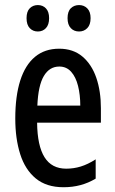

<svg xmlns="http://www.w3.org/2000/svg" viewBox="-20 -744 464 773"><path d="M218.3 -547.9Q274.4 -547.9 311.8 -516.4Q349.1 -484.9 367.7 -430.9Q386.2 -377 386.2 -308.6V-250H129.4Q130.4 -157.2 159.2 -111.1Q188 -64.9 246.6 -64.9Q276.9 -64.9 305.4 -73.7Q334 -82.5 365.2 -102.5V-24.9Q335.9 -7.3 304 1.2Q272 9.8 235.8 9.8Q167 9.8 124 -25.6Q81.1 -61 61.3 -123.5Q41.5 -186 41.5 -266.6Q41.5 -356.9 61.5 -419.7Q81.5 -482.4 120.8 -515.1Q160.2 -547.9 218.3 -547.9ZM218.8 -476.1Q179.2 -476.1 156.5 -438Q133.8 -399.9 130.4 -318.8H303.2Q303.2 -362.3 294.2 -398.2Q285.2 -434.1 266.4 -455.1Q247.6 -476.1 218.8 -476.1ZM86.9 -670.9Q86.9 -697.8 99.9 -710.7Q112.8 -723.6 132.3 -723.6Q152.3 -723.6 165 -710.2Q177.7 -696.8 177.7 -670.9Q177.7 -644.5 165 -630.9Q152.3 -617.2 132.3 -617.2Q112.8 -617.2 99.9 -630.6Q86.9 -644 86.9 -670.9ZM252 -670.9Q252 -697.8 265.1 -710.7Q278.3 -723.6 298.3 -723.6Q318.4 -723.6 331.5 -710.2Q344.7 -696.8 344.7 -670.9Q344.7 -644.5 331.5 -630.9Q318.4 -617.2 298.3 -617.2Q277.8 -617.2 264.9 -630.9Q252 -644.5 252 -670.9Z"/></svg>

Font: Open Sans Condensed Medium
Style: Regular
Weight: 500
Width: 3
Designer: Monotype Design Team
Foundry: Monotype Imaging Inc.
Version: Version 3.000